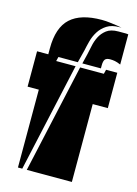

<svg xmlns="http://www.w3.org/2000/svg" viewBox="-113 -798 614 860"><g transform="rotate(15 194.0 -368.0)"><path d="M378 -525V-361H308V0H99L211 -505H321L326 -525ZM105 -525 100 -505H190L78 0H58V-361H6V-525H58V-552Q58 -649 105.5 -692.5Q153 -736 250 -736Q270 -736 288 -733.5Q306 -731 322 -729L344 -725H335Q299 -725 276.5 -710.5Q254 -696 240.5 -674.5Q227 -653 220.5 -628.5Q214 -604 210 -584L195 -525ZM381 -564Q365 -571 354 -573Q343 -575 332 -575Q315 -575 308.5 -567Q302 -559 302 -539V-525H216L227 -570Q231 -586 235.5 -609.5Q240 -633 250.5 -654Q261 -675 280.5 -690Q300 -705 335 -705H360Q365 -705 370.5 -705Q376 -705 381 -704Z"/></g></svg>

Font: J.M. Nexus Grotesque
Style: Regular
Weight: 900
Designer: deFharo
Foundry: deFharo
Version: Version 3.003